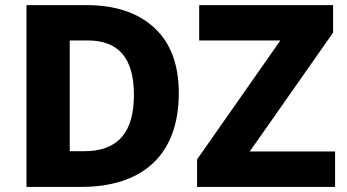

<svg xmlns="http://www.w3.org/2000/svg" viewBox="-20 -734 1361 754"><path d="M682.1 -368.2C682.1 -481 649.9 -566.4 585.4 -625.5C521 -684.6 432.1 -713.9 318.8 -713.9H84V0H298.8C537.1 0 682.1 -122.6 682.1 -368.2ZM1295.9 -139.2H960.9L1288.1 -606V-713.9H762.2V-575.2H1081.1L753.9 -107.9V0H1295.9ZM505.9 -361.8C505.9 -213.9 443.8 -140.1 309.1 -140.1H253.9V-575.2H324.2C443.8 -575.2 505.9 -507.8 505.9 -361.8Z"/></svg>

Font: Noto Reveo Sans
Style: Regular
Weight: 800
Designer: Monotype Design Team
Foundry: Monotype Imaging Inc.
Version: Version 2.007